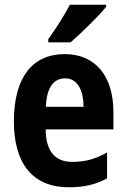

<svg xmlns="http://www.w3.org/2000/svg" viewBox="-20 -786 537 816"><path d="M431 -757V-766H277C254 -721 219 -667 185 -619V-606H280C327 -647 401 -719 431 -757ZM255 -556C117 -556 39 -456 39 -270C39 -92 118 10 273 10C338 10 388 -2 435 -28V-138C384 -109 340 -98 287 -98C213 -98 175 -144 174 -236H462V-309C462 -462 386 -556 255 -556ZM257 -453C308 -453 335 -405 335 -332H175C178 -417 210 -453 257 -453Z"/></svg>

Font: Noto Sans Armenian Condensed
Style: Regular
Weight: 400
Width: 3
Designer: Monotype Design Team
Foundry: Monotype Imaging Inc.
Version: Version 2.008